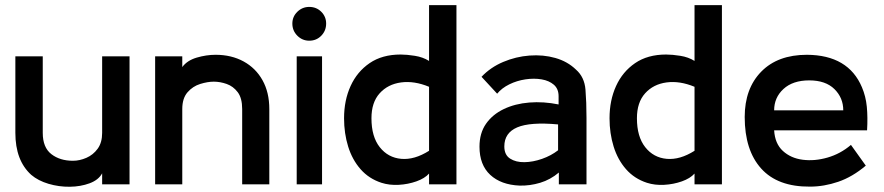

<svg xmlns="http://www.w3.org/2000/svg" viewBox="-20 -720 3452 750"><path d="M486 0H379V-43Q365 -17 330 -4Q295 9 252.5 9.5Q210 10 169.5 -2Q129 -14 102 -37Q40 -93 40 -201V-500H147V-201Q147 -144 180.5 -118Q214 -92 265 -92Q291 -92 317.5 -103.5Q344 -115 361.5 -139Q379 -163 379 -201V-500H486Z M1032 0H926V-294Q926 -337 908.5 -360Q891 -383 865.5 -392Q840 -401 815 -401Q791 -401 762 -392Q733 -383 712.5 -359.5Q692 -336 692 -294V0H586V-500H692V-458Q711 -484 748.5 -495Q786 -506 822 -506Q884 -506 931.5 -480Q979 -454 1005.5 -406.5Q1032 -359 1032 -294Z M1188 -561Q1161 -561 1141.5 -580.5Q1122 -600 1122 -628Q1122 -655 1141.5 -674Q1161 -693 1188 -693Q1216 -693 1235 -674Q1254 -655 1254 -628Q1254 -600 1235 -580.5Q1216 -561 1188 -561ZM1238 0H1139V-500H1238Z M1470 -6Q1421 -22 1388.5 -59Q1356 -96 1340 -147.5Q1324 -199 1324 -258Q1324 -328 1349.5 -384Q1375 -440 1424 -473.5Q1473 -507 1545 -507Q1569 -507 1600.5 -502Q1632 -497 1656 -482V-700H1763V0H1656V-42Q1639 -23 1606.5 -11.5Q1574 0 1537.5 2Q1501 4 1470 -6ZM1656 -131V-381Q1598 -405 1546.5 -398Q1495 -391 1463 -355.5Q1431 -320 1431 -258Q1431 -186 1463.5 -145Q1496 -104 1547.5 -99.5Q1599 -95 1656 -131Z M2010 5Q1937 2 1895 -37Q1853 -76 1853 -147Q1853 -200 1878.5 -236.5Q1904 -273 1948 -294Q1992 -315 2047.5 -319.5Q2103 -324 2162 -312V-344Q2162 -373 2143.5 -389Q2125 -405 2095.5 -410Q2066 -415 2032.5 -410Q1999 -405 1969.5 -390.5Q1940 -376 1922 -354L1861 -420Q1896 -457 1945.5 -478Q1995 -499 2048.5 -503Q2102 -507 2149.5 -493.5Q2197 -480 2230 -448Q2263 -419 2267 -370Q2271 -321 2271 -260V0H2163V-46Q2130 -18 2090 -6Q2050 6 2010 5ZM2160 -133V-234Q2051 -244 2000.5 -222.5Q1950 -201 1950 -148Q1950 -115 1972.5 -100.5Q1995 -86 2028.5 -86.5Q2062 -87 2097.5 -99.5Q2133 -112 2160 -133Z M2507 -6Q2458 -22 2425.5 -59Q2393 -96 2377 -147.5Q2361 -199 2361 -258Q2361 -328 2386.5 -384Q2412 -440 2461 -473.5Q2510 -507 2582 -507Q2606 -507 2637.5 -502Q2669 -497 2693 -482V-700H2800V0H2693V-42Q2676 -23 2643.5 -11.5Q2611 0 2574.5 2Q2538 4 2507 -6ZM2693 -131V-381Q2635 -405 2583.5 -398Q2532 -391 2500 -355.5Q2468 -320 2468 -258Q2468 -186 2500.5 -145Q2533 -104 2584.5 -99.5Q2636 -95 2693 -131Z M3367 -211H3004Q3007 -159 3038 -130.5Q3069 -102 3115.5 -96Q3162 -90 3212.5 -104.5Q3263 -119 3304 -154L3362 -73Q3310 -29 3254.5 -10Q3199 9 3144 9Q3018 10 2953.5 -61.5Q2889 -133 2889 -263Q2889 -374 2953.5 -440Q3018 -506 3132 -506Q3294 -505 3347 -379Q3362 -344 3366 -303Q3370 -262 3367 -211ZM3141 -406Q3077 -406 3040.5 -372.5Q3004 -339 3004 -289H3274Q3274 -338 3239.5 -372Q3205 -406 3141 -406Z"/></svg>

Font: Kulim Park SemiBold
Style: Regular
Weight: 600
Designer: Noponies / Dale Sattler
Foundry: Noponies
Version: Version 1.000; ttfautohint (v1.8.3)